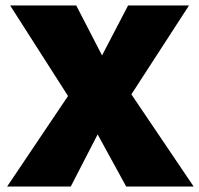

<svg xmlns="http://www.w3.org/2000/svg" viewBox="-20 -680 726 700"><path d="M686 0H440L336 -190L238 0H6L228 -330L17 -660H258L352 -478L447 -660H669L459 -336Z"/></svg>

Font: Elaine Sans ExtraBold
Style: Regular
Weight: 800
Designer: Wei Huang
Foundry: Wei Huang
Version: Version 2.001;December 24, 2019;FontCreator 12.0.0.2547 64-b